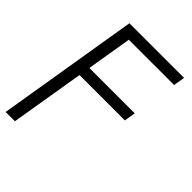

<svg xmlns="http://www.w3.org/2000/svg" viewBox="-217 -631 937 937"><g transform="rotate(45 251.0 -162.5)"><path d="M-5.4 204.1 115.7 -529.3H492.7L482.9 -470.2H170.4L131.8 -236.8H444.8L435.1 -178.2H122.1L58.6 204.1Z"/></g></svg>

Font: Inter 24pt Light
Style: Italic
Weight: 300
Italic angle: -9.3988°
Designer: Rasmus Andersson
Foundry: rsms
Version: Version 4.001;git-66647c0bb